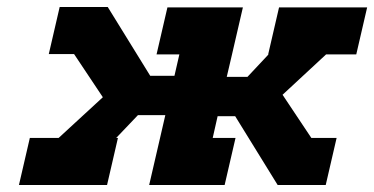

<svg xmlns="http://www.w3.org/2000/svg" viewBox="-20 -527 1066 547"><path d="M775 -506H1026L995 -372H909L785 -257L867 -134H939L908 0H771L650 -196H600L586 -134H651L620 0H405L436 -134L451 -199H373L311 -134H316L285 0H34L65 -134H147L273 -250L191 -373H119L150 -507H287L408 -311H477L491 -372H426L457 -506H672L641 -372L626 -308H685L745 -372H744Z"/></svg>

Font: Arvo
Style: Bold Italic
Weight: 700
Italic angle: -13°
Designer: Anton Koovit (Cyrillic Expansion: Cyreal)
Foundry: Anton Koovit, Yassin Baggar
Version: Version 3.000